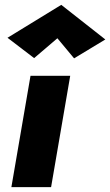

<svg xmlns="http://www.w3.org/2000/svg" viewBox="-20 -773 455 793"><path d="M106 -460 27 0H191L270 -460ZM217 -615 286 -532 415 -610 233 -753 11 -617 121 -533Z"/></svg>

Font: Jost ExtraBold
Style: Italic
Weight: 800
Italic angle: -5°
Version: Version 3.710